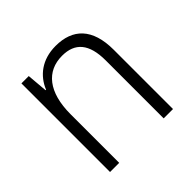

<svg xmlns="http://www.w3.org/2000/svg" viewBox="-142 -678 815 815"><g transform="rotate(-45 265.0 -271.0)"><path d="M79 0H134V-292C134 -424 191 -493 284 -493C361 -493 401 -448 401 -348V0H457V-356C457 -484 396 -542 294 -542C211 -542 158 -498 134 -439H131L123 -532H79Z"/></g></svg>

Font: Noto Sans Mono Condensed Light
Style: Regular
Weight: 300
Width: 3
Designer: Monotype Design Team
Foundry: Monotype Imaging Inc.
Version: Version 2.014